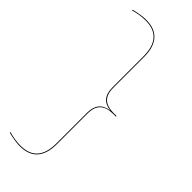

<svg xmlns="http://www.w3.org/2000/svg" viewBox="-319 -830 1078 1078"><g transform="rotate(45 220.0 -291.0)"><path d="M381 -293V-288H359Q256 -288 256 -190V55Q256 132 221 171.5Q186 211 117 211Q81 211 23 197L24 192Q74 206 117 206Q251 206 251 55V-190Q251 -279 334 -290Q292 -295 271.5 -320Q251 -345 251 -392V-637Q251 -788 117 -788Q74 -788 24 -774L23 -779Q81 -793 117 -793Q186 -793 221 -753.5Q256 -714 256 -637V-392Q256 -341 281.5 -317Q307 -293 359 -293Z"/></g></svg>

Font: Hepta Slab Hairline
Style: Regular
Weight: 400
Designer: Michael LaGattuta
Foundry: Michael LaGattuta
Version: Version 1.100; ttfautohint (v1.8) -l 8 -r 50 -G 200 -x 14 -D